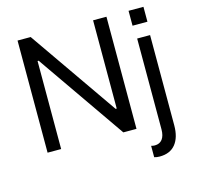

<svg xmlns="http://www.w3.org/2000/svg" viewBox="-129 -862 1233 1203"><g transform="rotate(-15 488.0 -260.5)"><path d="M664.8 -727.3V0H579.5L183.2 -571H176.1V0H88.1V-727.3H173.3L571 -154.8H578.1V-727.3ZM808.2 -727.3H904.8V-630.7H808.2ZM760.7 205.3Q742.2 205.3 725.9 200.3V126.4Q737.9 130 749.3 130Q781.2 130 798.3 107.4Q815.3 84.9 815.3 43.3V-545.5H899.1V39.8Q899.1 117.9 864 161.6Q828.8 205.3 760.7 205.3Z"/></g></svg>

Font: TID UI
Style: Regular
Weight: 400
Designer: The TID Project Authors
Foundry: Bakken & Bæck
Version: Version 1.001;hotconv 1.0.109;makeotfexe 2.5.65596